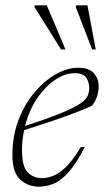

<svg xmlns="http://www.w3.org/2000/svg" viewBox="-20 -690 390 720"><path d="M298 -138.5Q266.5 -77.5 238 -45.2Q209.5 -13 181.8 -1.5Q154 10 125 10Q85 10 55.8 -16.8Q26.5 -43.5 26.5 -108Q26.5 -180 49.5 -240Q72.5 -300 109.8 -344Q147 -388 190 -412Q233 -436 273.5 -436Q314 -436 332 -415.2Q350 -394.5 350 -366.5Q350 -326 325 -293.5Q275.5 -271 209.8 -248Q144 -225 70.5 -202Q62.5 -165 62.5 -126.5Q62.5 -65.5 83.8 -43.8Q105 -22 137.5 -22Q157 -22 179.8 -30.8Q202.5 -39.5 228.2 -64.8Q254 -90 283 -138.5ZM258.5 -415.5Q224 -415.5 187 -390.8Q150 -366 119.5 -321.5Q89 -277 74 -217.5Q159.5 -245.5 208.2 -265.5Q257 -285.5 279.8 -301Q302.5 -316.5 308.5 -330.2Q314.5 -344 314.5 -359.5Q314.5 -382.5 303.2 -399Q292 -415.5 258.5 -415.5ZM225.5 -504.5H209L109.5 -663V-670H155.5ZM339 -504.5H325.5L264.5 -663V-670H308Z"/></svg>

Font: Newsreader 16pt ExtraLight
Style: Italic
Weight: 275
Italic angle: -17°
Designer: Hugues Gentile
Foundry: Production Type
Version: Version 1.003; ttfautohint (v1.8.3)